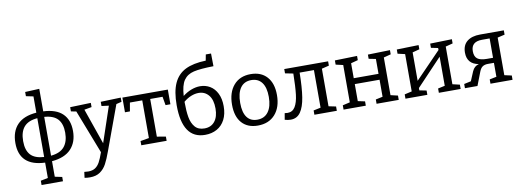

<svg xmlns="http://www.w3.org/2000/svg" viewBox="-75 -1303 5498 2022"><g transform="rotate(-10 2674.0 -292.5)"><path d="M387 2V168L464 184V230H235V184L313 168V4Q40 -6 40 -253Q40 -377 108.5 -448.5Q177 -520 313 -530V-704L235 -720V-765L387 -772V-531Q524 -525 592 -459Q660 -393 660 -273Q660 -154 592 -82Q524 -10 387 2ZM387 -472V-57Q485 -66 530.5 -120.5Q576 -175 576 -270Q576 -365 531 -415Q486 -465 387 -472ZM313 -56V-471Q215 -463 169.5 -410Q124 -357 124 -259Q124 -161 169 -111.5Q214 -62 313 -56Z M1216 -532V-487L1159 -473L985 1Q956 82 929.5 131Q903 180 860.5 209.5Q818 239 753 239Q721 239 694 234L702 172Q726 175 745 175Q790 175 819 156Q848 137 868 100.5Q888 64 911 -2L730 -469L674 -480V-525L896 -532V-487L817 -473L950 -91L1078 -470L1001 -480V-525Z M1233 -372V-529H1719V-372H1667L1651 -464H1519V-61L1613 -45V0H1342V-45L1434 -61V-464H1302L1286 -372Z M2268 -255Q2268 -171 2237 -111.5Q2206 -52 2151 -21.5Q2096 9 2024 9Q1782 9 1782 -350Q1782 -496 1822.5 -584.5Q1863 -673 1946.5 -714.5Q2030 -756 2165 -760L2177 -824H2233L2235 -688Q2094 -686 2023 -669.5Q1952 -653 1915.5 -600Q1879 -547 1872 -434Q1917 -469 1965 -487Q2013 -505 2058 -505Q2117 -505 2164.5 -476.5Q2212 -448 2240 -391.5Q2268 -335 2268 -255ZM2179 -246Q2179 -340 2138 -389Q2097 -438 2031 -438Q1992 -438 1950.5 -421.5Q1909 -405 1870 -372V-365Q1870 -272 1881.5 -206.5Q1893 -141 1928 -100Q1963 -59 2029 -59Q2100 -59 2139.5 -108.5Q2179 -158 2179 -246Z M2841 -274Q2841 -143 2773.5 -67Q2706 9 2588 9Q2479 9 2418 -59Q2357 -127 2357 -253Q2357 -385 2423 -461.5Q2489 -538 2605 -538Q2716 -538 2778.5 -468.5Q2841 -399 2841 -274ZM2445 -258Q2445 -156 2483 -104.5Q2521 -53 2593 -53Q2670 -53 2711.5 -110Q2753 -167 2753 -269Q2753 -370 2713.5 -422.5Q2674 -475 2601 -475Q2525 -475 2485 -419Q2445 -363 2445 -258Z M3433 -483 3355 -464V-62L3433 -46V0H3193V-46L3270 -62V-464H3117Q3115 -305 3099 -203Q3083 -101 3045 -46.5Q3007 8 2940 8Q2910 8 2876 -2L2888 -71Q2905 -68 2919 -68Q2972 -68 3000 -113.5Q3028 -159 3038 -242Q3048 -325 3050 -466L2964 -483V-529H3433Z M4095 -532V-487L4018 -467V-64L4095 -46V0H3858V-46L3933 -62V-244H3668V-62L3743 -46V0H3505V-46L3583 -64V-463L3505 -481V-526L3743 -532V-487L3668 -467V-307H3933V-466L3858 -481V-526Z M4757 -532V-487L4680 -467V-64L4757 -46V0H4524V-46L4598 -62V-373L4326 -86V-61L4401 -46V0H4167V-46L4245 -64V-463L4167 -481V-526L4401 -532V-487L4326 -467V-163L4599 -445L4598 -466L4524 -481V-526Z M5312 -483 5235 -465V-63L5312 -46V0H5076V-46L5150 -61V-210H5087Q5051 -210 5029 -195.5Q5007 -181 4993 -145L4937 0H4803V-45L4877 -61L4919 -161Q4931 -188 4948.5 -203Q4966 -218 4991 -225Q4931 -235 4899.5 -271Q4868 -307 4868 -368Q4868 -448 4918.5 -488.5Q4969 -529 5059 -529H5312ZM5150 -264V-471H5068Q4952 -471 4952 -369Q4952 -312 4983.5 -288Q5015 -264 5084 -264Z"/></g></svg>

Font: Bitter Pro
Style: Regular
Weight: 400
Designer: Sol Matas, and Bitter project Authors
Foundry: Sol Matas
Version: Version 1.010